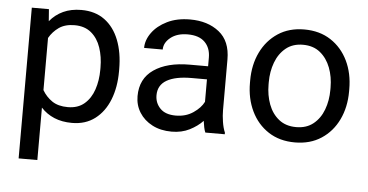

<svg xmlns="http://www.w3.org/2000/svg" viewBox="-51 -631 1778 928"><g transform="rotate(5 838.0 -167.5)"><path d="M515.1 -268.6V-258.3Q515.1 -181.2 491.2 -120.6Q467.3 -60.1 421.4 -25.1Q375.5 9.8 310.1 9.8Q261.2 9.8 223.6 -6.1Q186 -22 159.2 -51.3V203.1H68.4V-528.3H151.4L155.8 -470.2Q182.6 -502.9 220.7 -520.5Q258.8 -538.1 308.6 -538.1Q375.5 -538.1 421.4 -504.4Q467.3 -470.7 491.2 -409.9Q515.1 -349.1 515.1 -268.6ZM424.3 -258.3V-268.6Q424.3 -321.3 409.4 -365.2Q394.5 -409.2 363 -435.5Q331.5 -461.9 282.2 -461.9Q236.3 -461.9 206.5 -441.2Q176.8 -420.4 159.2 -389.2V-136.2Q177.2 -105 206.8 -84.7Q236.3 -64.5 283.2 -64.5Q332 -64.5 363.3 -91.1Q394.5 -117.7 409.4 -161.9Q424.3 -206.1 424.3 -258.3Z M956.5 0Q952.1 -9.8 949 -24.7Q945.8 -39.6 943.8 -55.7Q918.5 -28.8 880.4 -9.5Q842.3 9.8 793.5 9.8Q739.7 9.8 699.5 -11.2Q659.2 -32.2 637 -67.6Q614.7 -103 614.7 -147Q614.7 -231.9 679.2 -276.1Q743.7 -320.3 852.5 -320.3H941.9V-362.3Q941.9 -409.2 913.8 -437.3Q885.7 -465.3 830.6 -465.3Q779.3 -465.3 747.8 -440.2Q716.3 -415 716.3 -381.8H626Q626 -419.9 651.9 -455.8Q677.7 -491.7 724.9 -514.9Q772 -538.1 835.9 -538.1Q921.9 -538.1 977.1 -494.1Q1032.2 -450.2 1032.2 -361.3V-115.2Q1032.2 -88.9 1036.9 -59.1Q1041.5 -29.3 1050.8 -7.8V0ZM806.6 -69.3Q855.5 -69.3 891.4 -93.8Q927.2 -118.2 941.9 -147.9V-256.8H867.2Q789.6 -256.8 747.6 -232.7Q705.6 -208.5 705.6 -159.2Q705.6 -121.6 731 -95.5Q756.3 -69.3 806.6 -69.3Z M1150.4 -258.3V-269.5Q1150.4 -346.2 1179.7 -406.7Q1209 -467.3 1262.7 -502.7Q1316.4 -538.1 1390.1 -538.1Q1464.8 -538.1 1518.8 -502.7Q1572.8 -467.3 1602.1 -406.7Q1631.3 -346.2 1631.3 -269.5V-258.3Q1631.3 -182.1 1602.1 -121.3Q1572.8 -60.5 1519 -25.4Q1465.3 9.8 1391.1 9.8Q1316.9 9.8 1262.9 -25.4Q1209 -60.5 1179.7 -121.3Q1150.4 -182.1 1150.4 -258.3ZM1240.7 -269.5V-258.3Q1240.7 -206.1 1257.3 -161.9Q1273.9 -117.7 1307.4 -91.1Q1340.8 -64.5 1391.1 -64.5Q1440.9 -64.5 1474.1 -91.1Q1507.3 -117.7 1523.9 -161.9Q1540.5 -206.1 1540.5 -258.3V-269.5Q1540.5 -321.3 1523.7 -365.5Q1506.8 -409.7 1473.6 -436.8Q1440.4 -463.9 1390.1 -463.9Q1340.3 -463.9 1307.1 -436.8Q1273.9 -409.7 1257.3 -365.5Q1240.7 -321.3 1240.7 -269.5Z"/></g></svg>

Font: Vazirmatn RD
Style: Regular
Weight: 400
Designer: Saber Rastikerdar
Foundry: Saber Rastikerdar
Version: Version 32.102